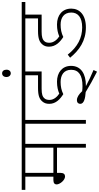

<svg xmlns="http://www.w3.org/2000/svg" viewBox="430 -1282 960 1861"><g transform="rotate(-90 910.5 -352.0)"><path d="M446 -587H559V-622H0V-587H128V-315H95C64 -315 53 -301 53 -284C53 -252 94 -202 130 -202C151 -202 165 -215 165 -247V-280H409V0H446ZM409 -587V-315H165V-587Z M678 -587H791V-622H544V-587H641V0H678Z M1046 -245C1110 -245 1164 -216 1164 -143C1164 -69 1110 -33 1006 -33C990 -33 973 -34 957 -36C926 -69 897 -87 871 -87C844 -87 834 -72 834 -54C834 -18 888 -6 948 -2C1006 34 1075 72 1146 108L1162 74C1106 51 1052 25 1005 0C1007 0 1009 0 1011 0C1123 0 1202 -46 1202 -144C1202 -229 1138 -280 1049 -280C999 -280 964 -271 933 -258C905 -276 872 -310 872 -352C872 -372 876 -389 886 -400C903 -421 928 -429 981 -429H1148V-587H1267V-622H776V-587H1111V-464H988C911 -464 879 -449 856 -421C842 -404 834 -385 834 -355C834 -291 880 -249 928 -219C965 -238 1005 -245 1046 -245Z M1094 -770C1094 -744 1111 -728 1130 -728C1149 -728 1165 -743 1165 -770C1165 -795 1151 -812 1130 -812C1109 -812 1094 -796 1094 -770Z M1602 -245C1667 -245 1719 -214 1719 -142C1719 -78 1673 -36 1575 -36C1475 -36 1387 -79 1311 -176L1281 -153C1354 -64 1444 0 1575 0C1698 0 1757 -62 1757 -142C1757 -227 1695 -280 1603 -280C1554 -280 1518 -271 1488 -258C1459 -276 1426 -311 1426 -354C1426 -374 1430 -390 1440 -401C1457 -421 1484 -429 1533 -429H1699V-587H1821V-622H1252V-587H1662V-464H1540C1465 -464 1433 -449 1410 -422C1396 -406 1388 -386 1388 -358C1388 -292 1435 -249 1482 -219C1520 -238 1559 -245 1602 -245Z"/></g></svg>

Font: Noto Sans Devanagari UI ExtraLight
Style: Regular
Weight: 200
Designer: Jelle Bosma - Monotype Design Team
Foundry: Monotype Imaging Inc.
Version: Version 2.003